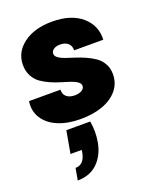

<svg xmlns="http://www.w3.org/2000/svg" viewBox="-162 -664 891 1088"><g transform="rotate(-20 284.0 -120.0)"><path d="M151.9 38.1H295.9Q307.1 100.6 295.9 164.1Q282.2 237.8 236.1 283Q189.9 328.1 115.2 328.1L127.9 256.8Q181.2 256.8 193.8 186L195.8 172.9H127.9ZM508.8 -170.9Q508.8 -115.2 474.9 -74.7Q440.9 -34.2 383.1 -13.7Q325.2 6.8 250 6.8Q173.8 6.8 116 -17.3Q58.1 -41.5 29.3 -86.7Q0.5 -131.8 9.8 -189H199.2Q197.8 -161.1 215.8 -146Q233.9 -130.9 266.1 -130.9Q291 -130.9 307.6 -140.9Q324.2 -150.9 324.2 -167Q324.2 -181.2 308.8 -192.1Q293.5 -203.1 269 -211.2Q244.6 -219.2 215.1 -228Q185.5 -236.8 156 -249.8Q126.5 -262.7 102.1 -280Q77.6 -297.4 62.3 -326.4Q46.9 -355.5 46.9 -393.1Q46.9 -469.2 112.5 -518.6Q178.2 -567.9 285.2 -567.9Q399.9 -567.9 464.1 -512.5Q528.3 -457 523.9 -372.1H348.1Q349.1 -398.9 332 -414.6Q314.9 -430.2 283.2 -430.2Q260.3 -430.2 245.1 -420.2Q230 -410.2 230 -394Q230 -379.9 245.4 -368.7Q260.7 -357.4 285.4 -348.9Q310.1 -340.3 339.6 -331.1Q369.1 -321.8 398.9 -308.6Q428.7 -295.4 453.4 -278.3Q478 -261.2 493.4 -233.6Q508.8 -206.1 508.8 -170.9Z"/></g></svg>

Font: Poppins ExtraBold
Style: Italic
Weight: 800
Italic angle: -10°
Designer: Ninad Kale (Devanagari), Jonny Pinhorn (Latin)
Foundry: Indian Type Foundry
Version: Version 3.200;PS 1.000;hotconv 16.6.54;makeotf.lib2.5.65590